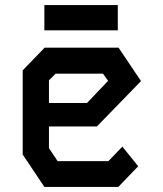

<svg xmlns="http://www.w3.org/2000/svg" viewBox="-20 -733 640 753"><path d="M155 -546 69 -457V-127L154 0H444L522 -81L460 -158L405 -101H206L172 -152V-237H360L533 -415L445 -546ZM172 -418 198 -444H384L404 -416L321 -329H172ZM442 -614H154V-713H442Z"/></svg>

Font: Kode Mono SemiBold
Style: Regular
Weight: 600
Monospace: yes
Designer: Isa Ozler
Foundry: Kadena LLC
Version: Version 1.206;gftools[0.9.28]